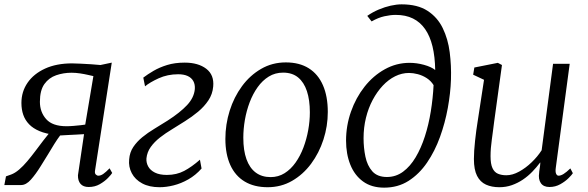

<svg xmlns="http://www.w3.org/2000/svg" viewBox="-29 -851 2705 883"><path d="M475 -77 487 -55.5Q482.5 -48 467.5 -32.5Q452.5 -17 430 -4Q407.5 9 379 9Q354 9 341.5 -5.2Q329 -19.5 329.5 -45L357.5 -234Q343 -233 322.8 -232Q302.5 -231 282.5 -230Q262.5 -229 247.5 -228Q235 -211.5 220.8 -188.8Q206.5 -166 191 -139.8Q175.5 -113.5 158 -86.5Q135.5 -50 113.2 -25Q91 0 68 0H-9L-1.5 -40L22.5 -48.5Q40 -55 58.8 -71Q77.5 -87 96.2 -109.2Q115 -131.5 133.5 -156.2Q152 -181 169.8 -204.2Q187.5 -227.5 203 -246L225.5 -230.5Q182.5 -235.5 152.8 -248Q123 -260.5 104.8 -279.5Q86.5 -298.5 78 -323Q69.5 -347.5 69.5 -377.5Q69.5 -429.5 97.8 -470.5Q126 -511.5 178.2 -535.5Q230.5 -559.5 302.5 -559.5Q318 -559.5 341.8 -558.2Q365.5 -557 390.2 -555.5Q415 -554 433 -552L485 -563L408 -66.5Q406 -54 411.5 -48.5Q417 -43 423.5 -43Q434 -43 445.8 -51Q457.5 -59 475 -77ZM363 -278 400.5 -501Q393 -502.5 376 -506.5Q359 -510.5 338.8 -513.5Q318.5 -516.5 300 -516.5Q263 -516.5 229.5 -505Q196 -493.5 175.2 -464.5Q154.5 -435.5 154.5 -383Q154.5 -335.5 183.5 -303Q212.5 -270.5 276.5 -270.5Q291.5 -270.5 309.2 -272Q327 -273.5 342.2 -275.2Q357.5 -277 363 -278Z M705 10Q657.5 10 625 -7.5Q592.5 -25 577 -54.5Q561.5 -84 565 -118Q567.5 -150.5 584 -175Q600.5 -199.5 625.5 -220Q650.5 -240.5 681 -258.8Q711.5 -277 742 -296.5Q799.5 -333.5 831.5 -367.8Q863.5 -402 867 -441.5Q868.5 -463 860 -478.2Q851.5 -493.5 834 -501.5Q816.5 -509.5 790.5 -509.5Q741.5 -509.5 700.5 -490.8Q659.5 -472 638 -454L630 -494Q649.5 -509 676.8 -525Q704 -541 739.5 -552Q775 -563 820.5 -563Q882.5 -563 919.5 -534.8Q956.5 -506.5 951.5 -453Q948.5 -418 929.5 -389.5Q910.5 -361 882 -337.2Q853.5 -313.5 822 -293.8Q790.5 -274 761.5 -256Q733 -239 707 -218.8Q681 -198.5 664.2 -175Q647.5 -151.5 644.5 -123Q643 -103 652.5 -85.5Q662 -68 683.5 -57.2Q705 -46.5 738.5 -46.5Q783 -46.5 818 -65Q853 -83.5 890.5 -116.5L898 -76Q870.5 -45 837 -26Q803.5 -7 769.5 1.5Q735.5 10 705 10Z M1285.5 -564Q1348 -564 1391 -537Q1434 -510 1456.2 -459Q1478.5 -408 1478.5 -336Q1478.5 -271 1458.5 -209.2Q1438.5 -147.5 1401.8 -98Q1365 -48.5 1314.2 -19.2Q1263.5 10 1202 10Q1140 10 1096.5 -16Q1053 -42 1030.2 -92Q1007.5 -142 1007.5 -212Q1007.5 -278.5 1027.2 -341.5Q1047 -404.5 1083.8 -454.5Q1120.5 -504.5 1171.8 -534.2Q1223 -564 1285.5 -564ZM1273 -517Q1236.5 -517 1207.2 -499Q1178 -481 1156 -450.2Q1134 -419.5 1119.2 -380.5Q1104.5 -341.5 1097.2 -299.5Q1090 -257.5 1090 -217.5Q1090 -159 1104.5 -118.8Q1119 -78.5 1147 -57.5Q1175 -36.5 1215.5 -36.5Q1251 -36.5 1279.8 -54.5Q1308.5 -72.5 1330.2 -103.2Q1352 -134 1366.5 -172.5Q1381 -211 1388.5 -252.8Q1396 -294.5 1396 -334.5Q1396 -391 1382.5 -431.8Q1369 -472.5 1342 -494.8Q1315 -517 1273 -517Z M1737.5 12Q1679.5 12 1640.5 -16.5Q1601.5 -45 1582 -94Q1562.5 -143 1562.5 -204.5Q1562.5 -273 1585 -337.2Q1607.5 -401.5 1647.5 -452.2Q1687.5 -503 1740.8 -532.5Q1794 -562 1854.5 -562Q1887.5 -562 1921 -552.8Q1954.5 -543.5 1972.5 -529Q1971.5 -590.5 1960 -637.8Q1948.5 -685 1926 -717.2Q1903.5 -749.5 1870 -766Q1836.5 -782.5 1791 -782.5Q1767 -782.5 1738.8 -776.2Q1710.5 -770 1680 -752.5L1660 -778Q1685 -795.5 1713 -807.2Q1741 -819 1768 -825Q1795 -831 1818 -831Q1891.5 -831 1937.2 -801.2Q1983 -771.5 2007.2 -721.5Q2031.5 -671.5 2039.2 -610.5Q2047 -549.5 2045 -486Q2043 -423.5 2030.5 -354.8Q2018 -286 1994.5 -221Q1971 -156 1935 -103.2Q1899 -50.5 1850 -19.2Q1801 12 1737.5 12ZM1750.5 -37Q1791.5 -37 1824.5 -61.2Q1857.5 -85.5 1882.5 -127.5Q1907.5 -169.5 1925 -223.8Q1942.5 -278 1952.2 -338.5Q1962 -399 1965 -459.5Q1953 -479 1933.8 -491.5Q1914.5 -504 1892.8 -509.8Q1871 -515.5 1852 -515.5Q1819 -515.5 1788.2 -500.2Q1757.5 -485 1731.2 -457Q1705 -429 1685 -391.5Q1665 -354 1654 -309.2Q1643 -264.5 1643 -215.5Q1643 -171.5 1651.5 -130.5Q1660 -89.5 1683.2 -63.2Q1706.5 -37 1750.5 -37Z M2267.5 10Q2232 10 2205.8 -2Q2179.5 -14 2165 -42.2Q2150.5 -70.5 2150.5 -120Q2150.5 -137 2151.8 -158.2Q2153 -179.5 2155.8 -203.5Q2158.5 -227.5 2161.5 -251Q2164.5 -274.5 2168 -294.5L2197 -484L2147 -507.5L2152.5 -540.5L2260.5 -562L2279.5 -552L2243.5 -290.5Q2241 -269.5 2238.2 -249Q2235.5 -228.5 2232.8 -208.8Q2230 -189 2228.5 -170Q2227 -151 2227 -132.5Q2227 -97 2235.8 -78Q2244.5 -59 2261 -52Q2277.5 -45 2299.5 -45Q2328 -45 2358.5 -61.8Q2389 -78.5 2416.2 -104.8Q2443.5 -131 2462 -160L2514.5 -557.5H2591L2527 -79Q2524.5 -61 2528.5 -52Q2532.5 -43 2540 -43Q2550 -43 2563 -51Q2576 -59 2594 -76.5L2605.5 -54.5Q2601.5 -47.5 2586 -32Q2570.5 -16.5 2547.8 -3.8Q2525 9 2498 9Q2470.5 9 2458.2 -9Q2446 -27 2450.5 -56Q2450.5 -57.5 2451 -62.8Q2451.5 -68 2452.8 -75Q2454 -82 2454.8 -89.2Q2455.5 -96.5 2456 -102.5L2455 -103.5Q2439 -82 2419.2 -61.5Q2399.5 -41 2375.8 -25Q2352 -9 2325 0.5Q2298 10 2267.5 10Z"/></svg>

Font: Merriweather 28pt Light
Style: Italic
Weight: 300
Italic angle: -7.8°
Version: Version 2.101